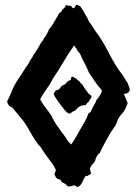

<svg xmlns="http://www.w3.org/2000/svg" viewBox="-20 -767 573 804"><path d="M509.8 -375Q502 -377 499 -372.1Q502.9 -362.3 507.3 -353Q511.7 -343.8 514.6 -335Q509.8 -321.3 502.9 -308.1Q496.1 -294.9 485.4 -285.2Q482.4 -280.3 478 -273.9Q473.6 -267.6 471.7 -261.7Q467.8 -247.1 461.9 -238.8Q456.1 -230.5 451.2 -223.6Q447.3 -218.8 439.5 -205.6Q431.6 -192.4 423.3 -176.8Q415 -161.1 407.7 -147Q400.4 -132.8 397.5 -126Q390.6 -122.1 387.7 -116.2Q384.8 -110.4 380.9 -103.5Q378.9 -89.8 370.1 -82Q361.3 -74.2 356.4 -61.5Q357.4 -55.7 358.9 -50.3Q360.4 -44.9 361.3 -39.1Q353.5 -36.1 350.1 -32.7Q346.7 -29.3 338.9 -30.3Q330.1 -18.6 324.7 -4.9Q319.3 8.8 305.7 16.6Q300.8 15.6 298.3 13.2Q295.9 10.7 292 8.8Q286.1 10.7 279.8 12.2Q273.4 13.7 266.6 13.7Q262.7 13.7 259.8 9.8Q256.8 5.9 254.9 3.9Q248 1 245.1 -1Q242.2 -2.9 238.3 -4.9Q236.3 -10.7 230.5 -15.6Q219.7 -16.6 214.8 -23.4Q210 -30.3 208 -39.1Q212.9 -47.9 213.9 -55.7Q206.1 -72.3 195.8 -85.9Q185.5 -99.6 174.8 -114.3Q168 -123 162.1 -132.3Q156.2 -141.6 149.4 -152.3Q144.5 -157.2 141.1 -160.6Q137.7 -164.1 134.8 -168.9Q116.2 -196.3 100.1 -225.6Q84 -254.9 61.5 -280.3Q53.7 -290 46.4 -298.8Q39.1 -307.6 31.2 -317.4Q28.3 -318.4 25.4 -319.8Q22.5 -321.3 18.6 -323.2Q15.6 -328.1 13.2 -332.5Q10.7 -336.9 9.8 -342.8Q12.7 -347.7 15.6 -354Q18.6 -360.4 21.5 -366.2Q23.4 -371.1 25.4 -376Q27.3 -380.9 29.3 -385.7Q35.2 -399.4 42 -412.1Q48.8 -424.8 56.6 -436.5Q68.4 -453.1 78.6 -469.7Q88.9 -486.3 100.6 -502Q102.5 -510.7 109.4 -518.6Q116.2 -526.4 119.1 -535.2Q128.9 -547.9 136.7 -561.5Q144.5 -575.2 152.3 -588.9Q158.2 -594.7 161.6 -602.1Q165 -609.4 170.9 -615.2Q173.8 -623 178.2 -628.9Q182.6 -634.8 184.6 -643.6Q190.4 -649.4 196.3 -658.2Q202.1 -667 208 -676.8Q213.9 -686.5 218.8 -695.8Q223.6 -705.1 227.5 -711.9Q235.4 -714.8 238.8 -722.2Q242.2 -729.5 250 -733.4Q251 -737.3 252.9 -739.7Q254.9 -742.2 255.9 -746.1Q267.6 -742.2 276.4 -742.2Q280.3 -740.2 281.7 -736.8Q283.2 -733.4 288.1 -732.4Q293 -734.4 294.4 -738.8Q295.9 -743.2 299.8 -747.1Q304.7 -747.1 308.1 -744.6Q311.5 -742.2 316.4 -740.2Q324.2 -729.5 330.6 -718.3Q336.9 -707 342.8 -696.3Q345.7 -692.4 347.7 -687.5Q349.6 -682.6 351.6 -678.7Q359.4 -668 366.7 -656.7Q374 -645.5 380.9 -634.8Q391.6 -621.1 401.4 -606Q411.1 -590.8 419.9 -575.2Q431.6 -553.7 441.4 -534.7Q451.2 -515.6 464.8 -493.2Q470.7 -483.4 477.5 -474.1Q484.4 -464.8 491.2 -456.1Q498 -446.3 503.4 -436.5Q508.8 -426.8 515.6 -418Q516.6 -411.1 520 -404.8Q523.4 -398.4 523.4 -390.6Q523.4 -385.7 518.6 -381.3Q513.7 -377 509.8 -375ZM384.8 -349.6Q400.4 -366.2 407.2 -386.7Q404.3 -391.6 400.9 -396Q397.5 -400.4 392.6 -405.3Q384.8 -415 372.1 -433.6Q359.4 -452.1 352.5 -462.9L343.8 -483.4Q338.9 -494.1 333.5 -503.4Q328.1 -512.7 323.2 -523.4Q321.3 -528.3 319.3 -533.2Q317.4 -538.1 314.5 -543Q310.5 -547.9 306.6 -551.8Q302.7 -555.7 300.8 -563.5Q297.9 -566.4 295.4 -569.3Q293 -572.3 291 -577.1Q269.5 -547.9 254.4 -522Q239.3 -496.1 222.7 -469.7Q214.8 -458 207 -446.3Q199.2 -434.6 192.4 -420.9Q188.5 -413.1 181.6 -403.8Q174.8 -394.5 168 -384.3Q161.1 -374 155.3 -364.3Q149.4 -354.5 148.4 -350.6Q161.1 -328.1 172.9 -313.5Q184.6 -298.8 195.3 -282.2Q204.1 -263.7 213.9 -248Q218.8 -240.2 225.1 -232.4Q231.4 -224.6 236.3 -215.8Q248 -203.1 256.3 -188.5Q264.6 -173.8 278.3 -162.1Q289.1 -176.8 297.9 -192.9Q306.6 -209 316.4 -225.6Q326.2 -242.2 335 -257.8Q343.8 -273.4 350.6 -292Q354.5 -293.9 356.4 -295.9Q358.4 -297.9 360.4 -299.8Q365.2 -313.5 372.6 -324.7Q379.9 -335.9 384.8 -349.6ZM324.2 -414.1Q330.1 -403.3 337.4 -393.1Q344.7 -382.8 352.5 -373Q355.5 -371.1 359.4 -368.7Q363.3 -366.2 363.3 -361.3Q363.3 -357.4 358.4 -352.5Q353.5 -347.7 352.5 -341.8Q347.7 -338.9 344.7 -335Q341.8 -331.1 337.9 -326.2Q332 -328.1 328.1 -326.2Q324.2 -324.2 319.3 -324.2Q308.6 -318.4 306.2 -315.9Q303.7 -313.5 301.3 -310.5Q298.8 -307.6 295.4 -304.7Q292 -301.8 284.2 -299.8Q275.4 -292 273.4 -291Q269.5 -291 267.1 -292.5Q264.6 -293.9 261.7 -294.9Q257.8 -297.9 248.5 -309.1Q239.3 -320.3 229.5 -333.5Q219.7 -346.7 212.4 -358.4Q205.1 -370.1 205.1 -375Q210.9 -384.8 212.9 -387.2Q214.8 -389.6 219.7 -389.6Q227.5 -392.6 230.5 -396.5Q233.4 -400.4 235.8 -403.8Q238.3 -407.2 242.2 -409.7Q246.1 -412.1 253.9 -415Q261.7 -425.8 264.6 -427.7Q267.6 -429.7 272.5 -429.7Q277.3 -433.6 277.8 -439.9Q278.3 -446.3 286.1 -445.3Q300.8 -437.5 310.5 -427.7Q315.4 -423.8 317.4 -419.9Q319.3 -416 324.2 -414.1Z"/></svg>

Font: Caesar Dressing
Style: Regular
Weight: 400
Designer: Dathan Boardman
Foundry: Open Window
Version: Version 1.000